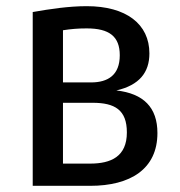

<svg xmlns="http://www.w3.org/2000/svg" viewBox="-20 -602 583 622"><path d="M357 -309C431 -326 464 -367 464 -429C464 -524 389 -582 261 -582C203 -582 143 -573 86 -563V0H272C402 0 490 -54 490 -171C490 -254 445 -299 357 -309ZM261 -510C334 -510 368 -484 368 -423C368 -359 330 -335 275 -335H184V-504C210 -508 232 -510 261 -510ZM272 -72H184V-269H280C352 -269 391 -246 391 -173C391 -95 340 -72 272 -72Z"/></svg>

Font: Glow Sans SC Condensed Medium
Style: Regular
Weight: 600
Width: 3
Designer: Ryoko NISHIZUKA (kana, bopomofo & ideographs); Paul D. Hunt (Latin, Greek & Cyrillic); Sandoll Communications, Soo-young
Version: Version 0.93